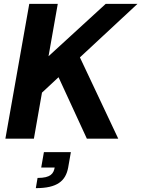

<svg xmlns="http://www.w3.org/2000/svg" viewBox="-20 -720 734 997"><path d="M8 0H156L198 -239L284 -319L431 0H594L395 -422L694 -700H529L232 -428L280 -700H132ZM166 257C277 257 321 220 334 150L348 70H208L194 150H264C258 181 244 204 175 204Z"/></svg>

Font: Uncut Sans
Style: Bold Italic
Weight: 700
Italic angle: -10°
Designer: Kasper Nordkvist
Foundry: Uncut Type
Version: Version 1.111;FEAKit 1.0